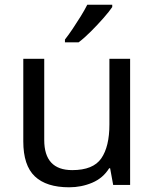

<svg xmlns="http://www.w3.org/2000/svg" viewBox="-20 -786 658 816"><path d="M533 -536V0H461L448 -71H444Q418 -29 372 -9.5Q326 10 274 10Q177 10 128 -36.5Q79 -83 79 -185V-536H168V-191Q168 -63 287 -63Q376 -63 410.5 -113Q445 -163 445 -257V-536ZM457 -756Q445 -738 420 -709.5Q395 -681 366.5 -652.5Q338 -624 314 -606H256V-618Q271 -637 288.5 -663Q306 -689 323 -716.5Q340 -744 351 -766H457Z"/></svg>

Font: Noto Sans Hebrew Droid SemiBold
Style: Regular
Weight: 600
Designer: Monotype Design Team
Foundry: Monotype Imaging Inc.
Version: Version 1.100; ttfautohint (v1.8.4.7-5d5b)